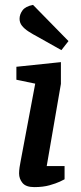

<svg xmlns="http://www.w3.org/2000/svg" viewBox="-20 -759 330 785"><path d="M120 6Q86 6 72 -11Q58 -28 58 -50Q58 -61 60 -75Q62 -89 64 -98L124 -417L47 -433V-486L229 -505V-416L171 -80H244V-26Q241 -24 225 -16.5Q209 -9 182.5 -1.5Q156 6 120 6ZM231 -554 135 -608Q114 -619 97 -630Q80 -641 70 -653.5Q60 -666 60 -682Q60 -700 72 -716.5Q84 -733 115 -739L260 -591Z"/></svg>

Font: Faustina SemiBold
Style: Italic
Weight: 600
Italic angle: -8°
Designer: Alfonso Garcia
Foundry: http://www.omnibus-type.com
Version: Version 1.200